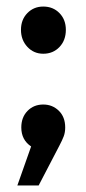

<svg xmlns="http://www.w3.org/2000/svg" viewBox="-20 -452 263 586"><path d="M181 -361Q181 -329 161.5 -308.5Q142 -288 112 -288Q83 -288 63.5 -309Q44 -330 44 -361Q44 -392 63.5 -412Q83 -432 112 -432Q142 -432 161.5 -412Q181 -392 181 -361ZM179 -63Q179 -48 174.5 -36Q170 -24 161 -7L98 114H33L75 -5Q45 -25 45 -63Q45 -94 64 -113.5Q83 -133 112 -133Q140 -133 159.5 -114Q179 -95 179 -63Z"/></svg>

Font: TypoPRO Montserrat Alternates
Style: Regular
Weight: 500
Designer: Julieta Ulanovsky
Foundry: Julieta Ulanovsky
Version: Version 6.001